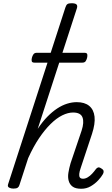

<svg xmlns="http://www.w3.org/2000/svg" viewBox="-20 -1150 691 1186"><path d="M482 16Q447 16 429 3Q411 -10 404.5 -32.5Q398 -55 402.5 -83Q407 -111 416 -142L484 -343Q501 -395 489.5 -425Q478 -455 431 -455Q400 -455 364.5 -437.5Q329 -420 292.5 -384Q256 -348 221 -296Q186 -244 154 -173L100 -7Q97 4 89 9.5Q81 15 62 15Q48 15 36.5 9Q25 3 30 -12L384 -1104Q389 -1120 397 -1125Q405 -1130 422 -1130Q445 -1130 452.5 -1122.5Q460 -1115 455 -1099L213 -354Q242 -398 272.5 -429Q303 -460 333.5 -480Q364 -500 394.5 -509.5Q425 -519 454 -519Q503 -519 531 -496Q559 -473 564 -429.5Q569 -386 548 -322L478 -111Q471 -91 469.5 -76Q468 -61 473.5 -53.5Q479 -46 493 -46Q507 -46 521.5 -54.5Q536 -63 549 -77Q562 -91 572 -105Q578 -113 585.5 -115.5Q593 -118 605 -110Q619 -102 620 -93Q621 -84 616 -75Q606 -57 586.5 -36Q567 -15 540.5 0.5Q514 16 482 16ZM194 -763Q178 -763 176 -772Q174 -781 177 -793Q180 -805 186.5 -814.5Q193 -824 208 -824H501Q517 -824 519 -814.5Q521 -805 518 -793Q515 -781 509 -772Q503 -763 488 -763Z"/></svg>

Font: Playwrite CU Light
Style: Regular
Weight: 300
Designer: Veronika Burian, José Scaglione
Foundry: TypeTogether
Version: Version 1.002